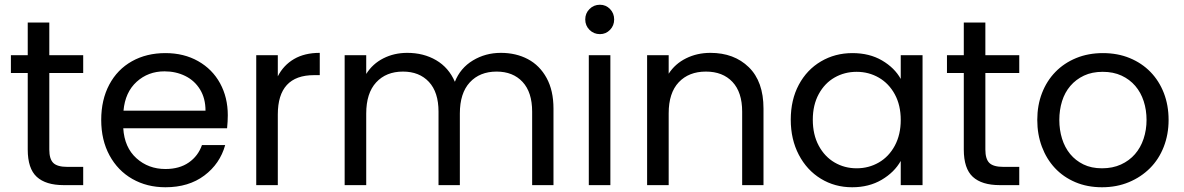

<svg xmlns="http://www.w3.org/2000/svg" viewBox="-20 -781 4993 810"><path d="M188 -473V-150Q188 -110 205 -93.5Q222 -77 264 -77H331V0H249Q173 0 135 -35Q97 -70 97 -150V-473H26V-548H97V-686H188V-548H331V-473Z M941 -295Q941 -269 938 -240H500Q505 -159 555.5 -113.5Q606 -68 678 -68Q737 -68 776.5 -95.5Q816 -123 832 -169H930Q908 -90 842 -40.5Q776 9 678 9Q600 9 538.5 -26Q477 -61 442 -125.5Q407 -190 407 -275Q407 -360 441 -424Q475 -488 536.5 -522.5Q598 -557 678 -557Q756 -557 816 -523Q876 -489 908.5 -429.5Q941 -370 941 -295ZM847 -314Q847 -366 824 -403.5Q801 -441 761.5 -460.5Q722 -480 674 -480Q605 -480 556.5 -436Q508 -392 501 -314Z M1152 -459Q1176 -506 1220.5 -532Q1265 -558 1329 -558V-464H1305Q1152 -464 1152 -298V0H1061V-548H1152Z M2093 -558Q2157 -558 2207 -531.5Q2257 -505 2286 -452Q2315 -399 2315 -323V0H2225V-310Q2225 -392 2184.5 -435.5Q2144 -479 2075 -479Q2004 -479 1962 -433.5Q1920 -388 1920 -302V0H1830V-310Q1830 -392 1789.5 -435.5Q1749 -479 1680 -479Q1609 -479 1567 -433.5Q1525 -388 1525 -302V0H1434V-548H1525V-469Q1552 -512 1597.5 -535Q1643 -558 1698 -558Q1767 -558 1820 -527Q1873 -496 1899 -436Q1922 -494 1975 -526Q2028 -558 2093 -558Z M2511 -637Q2485 -637 2467 -655Q2449 -673 2449 -699Q2449 -725 2467 -743Q2485 -761 2511 -761Q2536 -761 2553.5 -743Q2571 -725 2571 -699Q2571 -673 2553.5 -655Q2536 -637 2511 -637ZM2555 -548V0H2464V-548Z M2977 -558Q3077 -558 3139 -497.5Q3201 -437 3201 -323V0H3111V-310Q3111 -392 3070 -435.5Q3029 -479 2958 -479Q2886 -479 2843.5 -434Q2801 -389 2801 -303V0H2710V-548H2801V-470Q2828 -512 2874.5 -535Q2921 -558 2977 -558Z M3316 -276Q3316 -360 3350 -423.5Q3384 -487 3443.5 -522Q3503 -557 3576 -557Q3648 -557 3701 -526Q3754 -495 3780 -448V-548H3872V0H3780V-102Q3753 -54 3699.5 -22.5Q3646 9 3575 9Q3502 9 3443 -27Q3384 -63 3350 -128Q3316 -193 3316 -276ZM3780 -275Q3780 -337 3755 -383Q3730 -429 3687.5 -453.5Q3645 -478 3594 -478Q3543 -478 3501 -454Q3459 -430 3434 -384Q3409 -338 3409 -276Q3409 -213 3434 -166.5Q3459 -120 3501 -95.5Q3543 -71 3594 -71Q3645 -71 3687.5 -95.5Q3730 -120 3755 -166.5Q3780 -213 3780 -275Z M4137 -473V-150Q4137 -110 4154 -93.5Q4171 -77 4213 -77H4280V0H4198Q4122 0 4084 -35Q4046 -70 4046 -150V-473H3975V-548H4046V-686H4137V-548H4280V-473Z M4629 9Q4567 9 4516.5 -12.5Q4466 -34 4430.5 -72Q4395 -110 4375.5 -162Q4356 -214 4356 -275Q4356 -337 4376 -388.5Q4396 -440 4432.5 -477.5Q4469 -515 4520 -536Q4571 -557 4633 -557Q4695 -557 4746 -536Q4797 -515 4833.5 -477.5Q4870 -440 4890 -388.5Q4910 -337 4910 -275Q4910 -214 4889.5 -161.5Q4869 -109 4831.5 -71.5Q4794 -34 4742.5 -12.5Q4691 9 4629 9ZM4629 -71Q4674 -71 4709 -87Q4744 -103 4768 -130.5Q4792 -158 4804.5 -195.5Q4817 -233 4817 -275Q4817 -317 4805 -354Q4793 -391 4769.5 -418.5Q4746 -446 4711.5 -462Q4677 -478 4632 -478Q4587 -478 4553 -462Q4519 -446 4495.5 -418.5Q4472 -391 4460.5 -354Q4449 -317 4449 -275Q4449 -233 4460.5 -196Q4472 -159 4494.5 -131.5Q4517 -104 4550.5 -87.5Q4584 -71 4629 -71Z"/></svg>

Font: A Bank Premium Regular
Style: Regular
Weight: 400
Designer: Ninad Kale (Devanagari), Jonny Pinhorn (Latin), Htun Naung (Myanmar)
Foundry: Indian Type Foundry
Version: 4.004